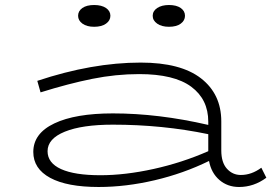

<svg xmlns="http://www.w3.org/2000/svg" viewBox="-20 -734 1099 767"><path d="M1044 -24Q994 13 935 13Q889 13 856.5 -15Q824 -43 815 -91Q713 -41 598 -14Q483 13 374 13Q248 13 180.5 -23.5Q113 -60 113 -127Q113 -201 197 -241Q281 -281 431 -281Q613 -281 812 -235V-248Q812 -337 744 -387.5Q676 -438 536 -438Q443 -438 348.5 -419Q254 -400 142 -365L129 -411Q348 -484 542 -484Q702 -484 783 -421Q864 -358 864 -249V-133Q864 -85 886.5 -60Q909 -35 942 -35Q985 -35 1024 -64ZM381 -34Q480 -34 593.5 -59Q707 -84 812 -130V-198Q629 -236 431 -236Q308 -236 239 -208Q170 -180 170 -130Q170 -83 224 -58.5Q278 -34 381 -34ZM292 -671Q292 -690 309 -702Q326 -714 356 -714Q386 -714 403.5 -702Q421 -690 421 -671Q421 -652 403.5 -639.5Q386 -627 356 -627Q327 -627 309.5 -639.5Q292 -652 292 -671ZM590 -671Q590 -690 608 -702Q626 -714 655 -714Q685 -714 702 -702Q719 -690 719 -671Q719 -652 702 -639.5Q685 -627 655 -627Q626 -627 608 -639.5Q590 -652 590 -671Z"/></svg>

Font: BioRhyme Expanded Light
Style: Regular
Weight: 300
Width: 7
Designer: Aoife Mooney
Foundry: Aoife Mooney Type
Version: Version 1.000